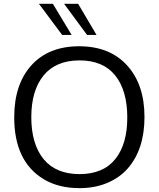

<svg xmlns="http://www.w3.org/2000/svg" viewBox="-20 -978 834 1009"><path d="M437.5 -794.4 316.9 -958H390.6L487.3 -794.4ZM306.6 -794.4 184.6 -958H257.8L356.4 -794.4ZM397.5 10.7Q288.1 10.7 210 -36.1Q54.7 -129.4 54.7 -361.3Q54.7 -534.7 145 -634.8Q235.4 -734.9 396.5 -734.9Q557.6 -734.4 648.4 -633.8Q739.3 -533.2 739.3 -363.3Q739.3 -193.4 651.4 -92.8Q608.4 -43.9 543.5 -16.6Q478.5 10.7 397.5 10.7ZM397.5 -63Q522.5 -63 585.9 -142.1Q649.4 -221.2 648.9 -362.3Q648.4 -503.4 585 -582Q521.5 -660.6 397.9 -660.6Q274.4 -660.6 209.5 -582Q144.5 -502.9 144.5 -362.3Q144.5 -221.7 208.5 -142.6Q272.5 -63.5 397.5 -63Z"/></svg>

Font: Oxygen-Regular
Style: Regular
Weight: 400
Designer: Vernon Adams
Foundry: Vernon Adams
Version: Version Release 0.2.3 webfont; ttfautohint (v0.93.3-1d66) -l